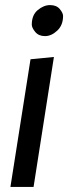

<svg xmlns="http://www.w3.org/2000/svg" viewBox="-20 -735 268 755"><path d="M192 -511 112 0H21L100 -502ZM228 -672Q228 -636 205 -614.5Q182 -593 157 -593Q132 -593 118.5 -609.5Q105 -626 105 -638Q105 -676 128.5 -695.5Q152 -715 177 -715Q202 -715 215 -699.5Q228 -684 228 -672Z"/></svg>

Font: Rambla
Style: Italic
Weight: 400
Italic angle: -12°
Designer: Martin Sommaruga
Foundry: Martin Sommaruga
Version: Version 1.001